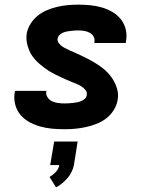

<svg xmlns="http://www.w3.org/2000/svg" viewBox="-20 -548 640 826"><path d="M257 8Q230 8 203.5 5.5Q177 3 152.5 -4Q128 -11 106 -23Q84 -35 68 -54Q52 -73 45.5 -98Q39 -123 43 -149Q44 -151 44 -153Q44 -155 45 -157H180Q179 -156 179 -155.5Q179 -155 179 -155Q177 -141 184.5 -129.5Q192 -118 203.5 -112.5Q215 -107 229 -105Q243 -103 257 -103Q265 -103 274 -103.5Q283 -104 292 -105Q301 -106 310 -107.5Q319 -109 328 -112.5Q337 -116 344.5 -122.5Q352 -129 353 -138Q356 -151 347.5 -161Q339 -171 328.5 -177.5Q318 -184 306 -188.5Q294 -193 282.5 -198Q271 -203 259.5 -208Q248 -213 236.5 -218.5Q225 -224 214 -229.5Q203 -235 192.5 -241.5Q182 -248 172 -255.5Q162 -263 152.5 -271Q143 -279 134.5 -288Q126 -297 119 -307Q112 -317 107 -328.5Q102 -340 98.5 -352Q95 -364 94 -377Q93 -390 95 -404Q99 -426 112 -446.5Q125 -467 143.5 -481.5Q162 -496 184 -505Q206 -514 228 -519Q250 -524 272.5 -526Q295 -528 317 -528Q343 -528 368.5 -525.5Q394 -523 418 -516Q442 -509 463.5 -496.5Q485 -484 500 -465Q515 -446 521 -421.5Q527 -397 522 -371Q522 -369 521.5 -367Q521 -365 521 -363H386Q386 -364 386 -364.5Q386 -365 386 -366Q389 -379 383 -390Q377 -401 366 -407Q355 -413 342.5 -415Q330 -417 317 -417Q309 -417 300.5 -416.5Q292 -416 284 -415Q276 -414 267.5 -412.5Q259 -411 251 -407.5Q243 -404 236.5 -398Q230 -392 228 -383Q226 -372 232.5 -363Q239 -354 248 -348Q257 -342 267 -337.5Q277 -333 286 -328H288Q312 -317 335.5 -306Q359 -295 381.5 -282Q404 -269 424 -253Q444 -237 459 -216.5Q474 -196 482.5 -170Q491 -144 486 -117Q482 -94 468.5 -73Q455 -52 435.5 -37.5Q416 -23 393.5 -14.5Q371 -6 348 -1Q325 4 302 6Q279 8 257 8ZM221 258 193 213Q208 205 220.5 191.5Q233 178 235 162H196L213 61H314L298 162Q295 177 288 191.5Q281 206 270.5 218Q260 230 247.5 240.5Q235 251 221 258Z"/></svg>

Font: Iosevka SS04 Heavy Extended
Style: Italic
Weight: 900
Width: 7
Italic angle: -9°
Monospace: yes
Designer: Belleve Invis
Foundry: Belleve Invis
Version: Version 19.0.0; ttfautohint (v1.8.4)